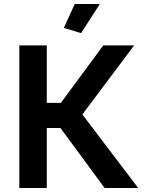

<svg xmlns="http://www.w3.org/2000/svg" viewBox="-20 -936 728 956"><path d="M383.8 -771 297.9 -796.9 352.1 -916H477.1ZM76.2 0V-710H212.9V-423.8H283.2L494.1 -710H647.9L390.1 -366.2L668 0H501L280.8 -298.8H212.9V0Z"/></svg>

Font: Rawline
Style: Bold
Weight: 700
Designer: Matt McInerney, Pablo Impallari, Rodrigo Fuenzalida
Foundry: Matt McInerney, Pablo Impallari, Rodrigo Fuenzalida
Version: Version 4.020;PS 004.020;hotconv 1.0.88;makeotf.lib2.5.64775